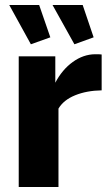

<svg xmlns="http://www.w3.org/2000/svg" viewBox="-20 -751 440 771"><path d="M17.1 -731H137.2L182.1 -601.1L104 -573.2ZM190.9 -731H312L356 -601.1L278.8 -573.2ZM388.2 -388.2Q328.1 -387.2 281.7 -368.4Q235.4 -349.6 214.8 -314.9V0H55.2V-524.9H202.1V-418.9Q229.5 -471.2 272 -502Q314.5 -532.7 361.8 -533.2Q382.3 -533.2 388.2 -532.2Z"/></svg>

Font: Raleway-v4020 ExtraBold
Style: Regular
Weight: 800
Designer: Matt McInerney, Pablo Impallari, Rodrigo Fuenzalida
Foundry: Matt McInerney, Pablo Impallari, Rodrigo Fuenzalida
Version: Version 4.020;PS 004.020;hotconv 1.0.88;makeotf.lib2.5.64775